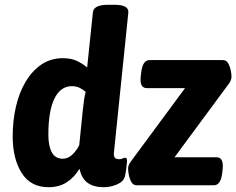

<svg xmlns="http://www.w3.org/2000/svg" viewBox="-20 -774 987 802"><path d="M183 8Q108 8 70.5 -51.5Q33 -111 33 -205Q33 -270 46.5 -328.5Q60 -387 87 -432.5Q114 -478 153 -504.5Q192 -531 243 -531Q278 -531 302.5 -519Q327 -507 344 -492L368 -722Q371 -754 431 -754H459Q519 -754 516 -721L456 -138Q454 -122 459.5 -115.5Q465 -109 477 -109Q486 -109 492.5 -112Q499 -115 503 -115Q513 -115 510 -94Q509 -84 507.5 -70.5Q506 -57 502 -38Q496 -15 468.5 -3.5Q441 8 414 8Q372 8 346.5 -10Q321 -28 312 -69Q292 -35 260 -13.5Q228 8 183 8ZM242 -111Q264 -111 282 -128Q300 -145 311 -168L326 -315Q329 -342 331.5 -359.5Q334 -377 338 -390Q327 -400 313 -407Q299 -414 280 -414Q233 -414 207.5 -362.5Q182 -311 182 -211Q182 -164 196.5 -137.5Q211 -111 242 -111ZM551 0Q537 0 529.5 -12.5Q522 -25 518.5 -41.5Q515 -58 515 -71Q515 -84 527 -100L753 -406H593Q562 -406 568 -456L570 -473Q576 -523 605 -523H911Q925 -523 932.5 -510.5Q940 -498 943.5 -481.5Q947 -465 947 -453Q947 -439 935 -423L709 -117H885Q915 -117 910 -67L908 -50Q902 0 873 0Z"/></svg>

Font: Asap Semi Condensed Semi Condensed Regular
Style: Bold Italic
Weight: 700
Width: 4
Italic angle: -6°
Designer: Pablo Cosgaya
Foundry: Omnibus-Type
Version: Version 3.001; ttfautohint (v1.8.4.7-5d5b)